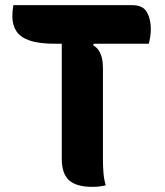

<svg xmlns="http://www.w3.org/2000/svg" viewBox="-20 -720 640 746"><path d="M32 -700H494Q535 -700 550.5 -673Q566 -646 566 -608Q566 -591 563.5 -576Q561 -561 558 -550H195Q132 -550 95.5 -562.5Q59 -575 43.5 -599Q28 -623 28 -657Q28 -669 29 -679Q30 -689 32 -700ZM391 0Q378 3 366.5 4.5Q355 6 338 6Q277 6 248.5 -19.5Q220 -45 220 -103Q220 -162 220 -221Q220 -280 220 -338.5Q220 -397 220 -456Q220 -515 220 -574H351L342 -544Q356 -536 364 -523.5Q372 -511 376 -494Q380 -477 380 -455Q380 -395 380 -335.5Q380 -276 380 -216Q380 -156 380 -96Q380 -73 382 -48Q384 -23 391 0Z"/></svg>

Font: Recursive Monospace Casual ExtraBold
Style: Regular
Weight: 800
Version: Version 1.047